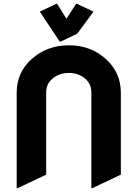

<svg xmlns="http://www.w3.org/2000/svg" viewBox="-20 -987 728 1017"><path d="M277.8 -966.8H282.7L332 -887.7L383.3 -966.8H388.2L475.1 -925.3L389.2 -808.6L301.3 -766.6H296.4L190.9 -925.3ZM73.2 9.8H68.4V-496.1Q68.4 -604.5 149.4 -675.8Q230.5 -747.1 345 -747.1Q459.5 -747.1 539.8 -675.3Q620.1 -603.5 620.1 -496.1V-62L468.8 9.8H463.9V-499Q463.9 -543.5 428.7 -572.3Q394.5 -600.6 344.5 -600.6Q294.4 -600.6 259.5 -571.8Q224.6 -543 224.6 -499V-62Z"/></svg>

Font: Nova Round
Style: Bold
Weight: 700
Designer: Wojciech Kalinowski "wmk69" (wmk69@o2.pl)
Foundry: Wojciech Kalinowski "wmk69" (wmk69@o2.pl)
Version: Version 3.1.0; 2021-05-23